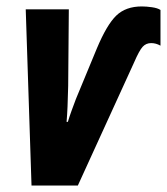

<svg xmlns="http://www.w3.org/2000/svg" viewBox="-20 -577 519 597"><path d="M222 0 397 -383Q413 -420 423.5 -431.5Q434 -443 450 -443Q465 -443 479 -435V-546Q470 -552 452.5 -554.5Q435 -557 421 -557Q371 -557 341.5 -528.5Q312 -500 281 -426L216 -269Q210 -253 203 -234Q196 -215 191 -198H187Q189 -221 190 -246Q191 -271 192 -310L194 -548H60L78 0Z"/></svg>

Font: Noto Sans UI Condensed ExtraBold
Style: Italic
Weight: 800
Width: 3
Designer: Monotype Design Team
Foundry: Monotype Imaging Inc.
Version: 1.001